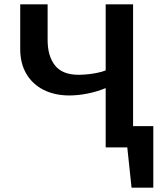

<svg xmlns="http://www.w3.org/2000/svg" viewBox="-20 -678 767 883"><path d="M540 0V-98H685L624 0ZM585 185 555 -98H685V185ZM466 0V-658H592V0ZM299 -239Q232 -239 181 -264.5Q130 -290 101.5 -338Q73 -386 73 -452V-658H199V-494Q199 -420 233 -377Q267 -334 342 -334Q366 -334 394 -337.5Q422 -341 446 -347.5Q470 -354 482 -362L539 -317Q511 -292 470 -274.5Q429 -257 384 -248Q339 -239 299 -239Z"/></svg>

Font: Ysabeau
Style: Bold
Weight: 700
Designer: Christian Thalmann (Catharsis Fonts)
Version: Version 2.000;gftools[0.9.27.dev2+g8671c4b]